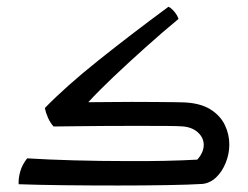

<svg xmlns="http://www.w3.org/2000/svg" viewBox="-20 -557 753 583"><path d="M337.9 6.3Q253.9 6.3 172.6 5.4Q91.3 4.4 36.6 2.4Q35.6 -15.6 41.5 -36.4Q47.4 -57.1 62.5 -76.2Q125 -72.3 204.6 -70.1Q284.2 -67.9 363.8 -67.9Q423.8 -67.4 479.5 -68.6Q535.2 -69.8 579.1 -72.3Q599.1 -94.7 598.6 -118.2Q598.1 -139.6 580.3 -155.5Q562.5 -171.4 532.7 -173.3Q521.5 -174.3 482.7 -174.6Q443.8 -174.8 395 -174.8Q353 -174.8 306.9 -174.6Q260.7 -174.3 217.5 -173.8Q174.3 -173.3 142.6 -172.9Q132.3 -184.6 125.7 -199.5Q119.1 -214.4 116.2 -229Q180.2 -294.9 279.3 -374Q378.4 -453.1 491.7 -536.6Q500.5 -532.2 509.8 -521Q519 -509.8 522 -499.5Q473.6 -459.5 422.6 -413.8Q371.6 -368.2 325.7 -324.7Q279.8 -281.2 248 -246.6Q275.9 -246.6 309.1 -247.1Q342.3 -247.6 380.4 -247.6Q415.5 -247.6 448.7 -247.3Q481.9 -247.1 506.3 -246.8Q530.8 -246.6 539.6 -246.1Q588.9 -243.7 618.9 -224.9Q648.9 -206.1 662.6 -177.7Q676.3 -149.4 676.3 -118.2Q676.3 -89.8 665.5 -63Q654.8 -36.1 636.5 -18.6Q618.2 -1 594.7 1.5Q557.1 3.9 487.1 5.1Q417 6.3 337.9 6.3Z"/></svg>

Font: Harmattan Medium
Style: Regular
Weight: 500
Designer: George W. Nuss III and SIL International
Foundry: SIL International
Version: Version 4.000